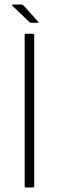

<svg xmlns="http://www.w3.org/2000/svg" viewBox="-20 -821 257 841"><path d="M130 -5Q130 0 125 0H92Q88 0 88 -5V-668Q88 -673 92 -673H125Q130 -673 130 -668ZM117 -721Q115 -721 113.5 -722Q112 -723 109 -724L33 -797Q32 -799 32.5 -800Q33 -801 35 -801H73Q76 -801 78 -800Q80 -799 83 -797L147 -726Q148 -724 148 -722.5Q148 -721 145 -721Z"/></svg>

Font: Glory ExtraLight
Style: Regular
Weight: 250
Version: Version 1.011